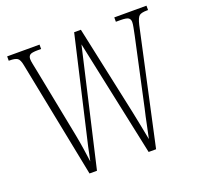

<svg xmlns="http://www.w3.org/2000/svg" viewBox="-124 -853 1037 992"><g transform="rotate(-20 394.5 -357.0)"><path d="M78 -640Q72 -673 59.5 -681.5Q47 -690 17 -690H12V-714H190V-690H173Q138 -690 128.5 -682.5Q119 -675 119 -660Q119 -650 122.5 -633Q126 -616 131 -591L206 -209Q215 -162 219.5 -130.5Q224 -99 230 -57Q238 -98 246 -133.5Q254 -169 264 -211L380 -713H417L522 -223Q532 -175 539.5 -136.5Q547 -98 554 -62Q561 -93 569.5 -135.5Q578 -178 588 -220L668 -589Q673 -614 676.5 -631.5Q680 -649 680 -660Q680 -675 670 -682.5Q660 -690 625 -690H601V-714H778V-690H773Q742 -690 730 -681Q718 -672 709 -634L571 0H530L394 -641L246 0H205Z"/></g></svg>

Font: Noto Serif Hebrew ExtraCondensed ExtraLight
Style: Regular
Weight: 200
Width: 2
Designer: Monotype Design Team
Foundry: Monotype Imaging Inc.
Version: Version 2.004; ttfautohint (v1.8.4.7-5d5b)